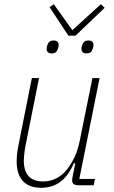

<svg xmlns="http://www.w3.org/2000/svg" viewBox="-20 -878 540 910"><path d="M165 -508 101 -188Q97 -168 95 -148Q93 -128 93 -116Q93 -18 185 -18Q217 -18 246.5 -32.5Q276 -47 299 -77Q317 -100 332.5 -131.5Q348 -163 358 -211L418 -508H452L356 -30H430L424 0H351Q322 0 322 -23Q322 -32 325 -46L337 -104H330Q305 -46 267 -17Q229 12 174 12Q117 12 88 -20.5Q59 -53 59 -112Q59 -129 61 -148Q63 -167 67 -187L131 -508ZM304 -709 215 -844 235 -858 323 -735 458 -858 476 -841 338 -709ZM224 -625Q212 -625 206.5 -631Q201 -637 201 -645Q201 -654 204 -663Q208 -675 214.5 -680.5Q221 -686 235 -686Q247 -686 252.5 -680Q258 -674 258 -666Q258 -657 255 -648Q251 -636 244.5 -630.5Q238 -625 224 -625ZM389 -625Q377 -625 371.5 -631Q366 -637 366 -645Q366 -654 369 -663Q373 -675 379.5 -680.5Q386 -686 400 -686Q412 -686 417.5 -680Q423 -674 423 -666Q423 -657 420 -648Q416 -636 409.5 -630.5Q403 -625 389 -625Z"/></svg>

Font: IBM Plex Sans Cond ExtLt
Style: Italic
Weight: 200
Width: 3
Italic angle: -11°
Designer: Mike Abbink, Paul van der Laan, Pieter van Rosmalen
Foundry: Bold Monday
Version: Version 1.3